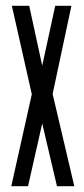

<svg xmlns="http://www.w3.org/2000/svg" viewBox="-20 -644 290 664"><path d="M19 0 90 -318 21 -624H81L126 -417L171 -624H227L162 -319L237 0H177L126 -217L77 0Z"/></svg>

Font: Inconsolata UltraCondensed SemiBold
Style: Regular
Weight: 600
Width: 1
Monospace: yes
Designer: Raph Levien, Cyreal, Brenton Simpson
Foundry: Raph Levien, Cyreal, Google
Version: Version 3.001; ttfautohint (v1.8.2.53-6de2)